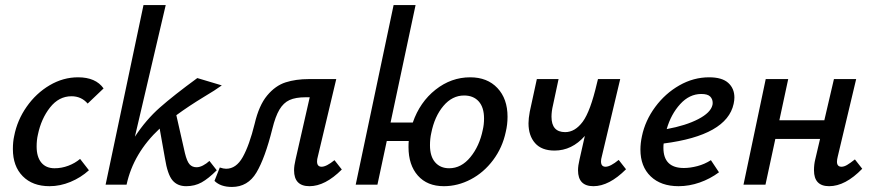

<svg xmlns="http://www.w3.org/2000/svg" viewBox="-20 -731 3459 760"><path d="M263 -350Q213 -350 178 -305.5Q143 -261 130 -198Q125 -177 125 -151Q125 -110 143.5 -87.5Q162 -65 196 -65Q224 -65 250.5 -75Q277 -85 297 -102L332 -57Q300 -28 259 -11Q218 6 176 6Q109 6 70 -33.5Q31 -73 31 -141Q31 -170 36 -192Q48 -255 85.5 -308.5Q123 -362 176.5 -393.5Q230 -425 289 -425Q359 -425 390 -381L327 -321Q302 -350 263 -350Z M809 -94 838 -57Q805 -24 778 -9Q751 6 717 6Q682 6 662.5 -17.5Q643 -41 633 -104L612 -222Q508 -125 481 0H398L548 -711H636L514 -190Q558 -257 613 -305.5Q668 -354 761 -422L858 -393Q832 -374 788 -348Q727 -311 678 -275L712 -125Q720 -92 730.5 -80.5Q741 -69 758 -69Q770 -69 783.5 -76Q797 -83 809 -94Z M1333 -60Q1267 6 1205 6Q1144 6 1144 -57Q1144 -75 1150 -100L1206 -346H1190Q1150 -346 1126 -335Q1102 -324 1086 -297Q1070 -270 1058 -221Q1029 -105 995 -48Q961 9 898 9Q853 9 829 -15L850 -68Q865 -63 875 -63Q915 -63 941 -109.5Q967 -156 988 -241Q1005 -314 1037.5 -353Q1070 -392 1110.5 -405Q1151 -418 1203 -418H1311L1238 -111Q1235 -101 1235 -92Q1235 -71 1253 -71Q1272 -71 1304 -97Z M1989 -269Q1989 -238 1982 -209Q1969 -147 1932 -97.5Q1895 -48 1843.5 -21Q1792 6 1737 6Q1671 6 1634 -36Q1597 -78 1597 -149Q1597 -165 1598 -173H1511L1474 0H1388L1538 -711H1625L1526 -246H1614Q1642 -327 1704 -376Q1766 -425 1841 -425Q1909 -425 1949 -382.5Q1989 -340 1989 -269ZM1896 -262Q1896 -306 1875 -329.5Q1854 -353 1817 -353Q1770 -353 1735 -311.5Q1700 -270 1687 -204Q1682 -182 1682 -156Q1682 -112 1702.5 -88.5Q1723 -65 1758 -65Q1806 -65 1842 -109Q1878 -153 1891 -217Q1896 -238 1896 -262Z M2458 -61Q2391 6 2329 6Q2268 6 2268 -57Q2268 -75 2274 -100L2295 -193Q2244 -135 2175 -135Q2124 -135 2098 -164.5Q2072 -194 2072 -243Q2072 -262 2077 -289L2105 -418H2191L2169 -315Q2163 -290 2163 -269Q2163 -208 2217 -208Q2256 -208 2286.5 -249Q2317 -290 2343 -402L2347 -418H2435L2362 -111Q2359 -101 2359 -92Q2359 -71 2377 -71Q2396 -71 2429 -98Z M2887 -345Q2887 -334 2884 -320Q2857 -195 2607 -163Q2606 -157 2606 -146Q2606 -66 2687 -66Q2712 -66 2740.5 -73.5Q2769 -81 2794 -97L2826 -49Q2791 -23 2749.5 -8.5Q2708 6 2666 6Q2596 6 2555.5 -33Q2515 -72 2515 -139Q2515 -164 2521 -192Q2534 -254 2573.5 -307.5Q2613 -361 2669 -393Q2725 -425 2787 -425Q2838 -425 2862.5 -403Q2887 -381 2887 -345ZM2801 -324Q2801 -339 2791 -349Q2781 -359 2756 -359Q2709 -359 2672.5 -319Q2636 -279 2619 -220Q2695 -234 2744 -259.5Q2793 -285 2800 -315Q2801 -318 2801 -324Z M3393 -63Q3326 6 3262 6Q3202 6 3202 -57Q3202 -80 3207 -100L3226 -181H3049L3010 0H2923L3011 -418H3100L3065 -255H3243L3281 -418H3369L3296 -111Q3293 -99 3293 -91Q3293 -71 3311 -71Q3321 -71 3333 -78Q3345 -85 3364 -100Z"/></svg>

Font: Ysabeau Infant Semibold
Style: Italic
Weight: 600
Italic angle: -12°
Designer: Christian Thalmann (Catharsis Fonts)
Version: Version 0.003